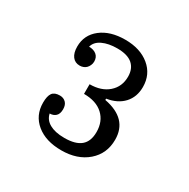

<svg xmlns="http://www.w3.org/2000/svg" viewBox="-90 -813 492 500"><g transform="rotate(30 156.5 -563.5)"><path d="M254 -646Q254 -684 226 -707Q198 -730 153 -730Q108 -730 80.5 -708.5Q53 -687 53 -652Q53 -633 61 -622.5Q69 -612 83 -612Q89 -612 94 -614Q99 -616 102.5 -619.5Q106 -623 108.5 -628.5Q111 -634 111 -640Q111 -653 102.5 -660Q94 -667 80 -667Q84 -683 102 -691.5Q120 -700 146 -700Q177 -700 192 -687Q207 -674 207 -650Q207 -620 186 -601.5Q165 -583 130 -583V-554Q167 -554 187.5 -535Q208 -516 208 -484Q208 -456 192 -442.5Q176 -429 143 -429Q128 -429 117 -431.5Q106 -434 98 -438.5Q90 -443 85 -449.5Q80 -456 78 -465Q89 -465 96 -471.5Q103 -478 103 -492Q103 -505 96 -512Q89 -519 78 -519Q62 -519 55.5 -510Q49 -501 49 -481Q49 -443 77 -420Q105 -397 152 -397Q200 -397 230 -423Q260 -449 260 -491Q260 -554 186 -568V-572Q218 -577 236 -596.5Q254 -616 254 -646Z"/></g></svg>

Font: GradeGX
Style: Regular
Weight: 100
Width: 1
Designer: Adam Twardoch
Foundry: Adam Twardoch
Version: Version 2.002; DEVELOPMENT